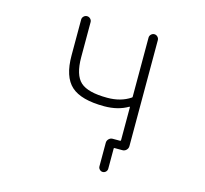

<svg xmlns="http://www.w3.org/2000/svg" viewBox="-123 -893 1246 1169"><g transform="rotate(15 500.0 -308.0)"><path d="M314.5 -503.9Q314.5 -391.6 361.8 -348.6Q409.2 -305.7 531.2 -305.7Q616.2 -305.7 675.8 -345.7Q679.7 -347.7 679.7 -351.6V-724.6Q679.7 -736.3 688.5 -745.1Q697.3 -753.9 709 -753.9Q720.7 -753.9 729.5 -745.1Q738.3 -736.3 738.3 -724.6V-56.6Q738.3 -42 728 -31.7Q717.8 -21.5 704.1 -21.5H684.6H653.3Q649.4 -21.5 649.4 -17.6V109.4Q649.4 121.1 641.1 129.4Q632.8 137.7 621.6 137.7Q610.4 137.7 602.1 129.4Q593.8 121.1 593.8 109.4V-39.1Q593.8 -52.7 604 -63Q614.3 -73.2 627.9 -73.2H674.8Q679.7 -73.2 679.7 -78.1V-285.2Q679.7 -290 675.8 -288.1Q613.3 -251 526.4 -251Q380.9 -251 317.9 -307.6Q254.9 -364.3 254.9 -499V-724.6Q254.9 -736.3 263.7 -745.1Q272.5 -753.9 284.7 -753.9Q296.9 -753.9 305.7 -745.1Q314.5 -736.3 314.5 -724.6Z"/></g></svg>

Font: Rounded-L Mgen+ 1mn light
Style: Regular
Weight: 200
Designer: [Source Han Sans]
Ryoko NISHIZUKA  (kana & ideographs); Paul D. Hunt (Latin, Greek & Cyrillic); Wenlong ZHANG  (bopomofo
Version: Version 1.059.20150602